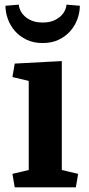

<svg xmlns="http://www.w3.org/2000/svg" viewBox="-20 -802 380 822"><path d="M244.6 -74.2 314.5 -57.6 304.7 0H43L33.2 -57.6L103 -74.2V-455.6L33.2 -472.2L43 -529.8L244.6 -540.5ZM321.8 -777.3Q321.8 -748.5 311.3 -720Q300.8 -691.4 280.8 -668.7Q260.7 -646 231 -631.8Q201.2 -617.7 162.6 -617.7Q124 -617.7 94.2 -631.8Q64.5 -646 44.4 -668.7Q24.4 -691.4 13.9 -720Q3.4 -748.5 3.4 -777.3L60.5 -782.2Q60.5 -773.4 65.9 -760.3Q71.3 -747.1 83.3 -734.9Q95.2 -722.7 114.7 -714.1Q134.3 -705.6 162.6 -705.6Q190.9 -705.6 210.4 -714.1Q230 -722.7 241.9 -734.9Q253.9 -747.1 259.3 -760.3Q264.6 -773.4 264.6 -782.2Z"/></svg>

Font: Noticia Text
Style: Bold
Weight: 700
Designer: JM Sole
Foundry: JM Sole
Version: Version 1.003